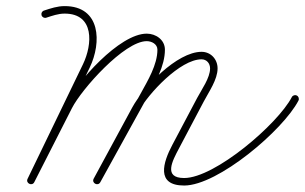

<svg xmlns="http://www.w3.org/2000/svg" viewBox="-20 -577 976 614"><path d="M128 -520.4C128 -520.4 128 -520.4 128 -520.4C147.2 -526.6 166.2 -533.5 186.7 -533.5C282.5 -533.5 276.1 -435.1 245.2 -371.2C186.2 -249.2 127.2 -127.2 68.2 -5.2C64.7 1.9 68.3 8.1 73.7 10.7C79 13.4 86.1 12.5 89.7 5.4C129.9 -73.5 170.1 -152.4 210.2 -231.4C241.2 -292.2 377.5 -445.4 449.2 -445.4C465.1 -445.4 483.4 -436 483.4 -418.1C483.4 -370.1 452.7 -319.4 430.2 -278.5C380 -187.6 329.8 -96.7 279.7 -5.8C275.8 1.2 279.2 7.6 284.5 10.4C289.8 13.3 296.9 12.7 300.7 5.7C341.8 -70.1 382.8 -145.9 423.9 -221.7C454.1 -277.5 556.2 -387.3 624.5 -387.3C641 -387.3 651.8 -374.3 651.8 -358.2C651.8 -327.8 624.9 -291.1 610.5 -263.8C584 -213.7 557.4 -163.5 530.9 -113.3C501.6 -57.9 477.6 16.3 568.9 16.3C677.2 16.3 885.4 -160.9 934.4 -255.2C937.4 -261.1 935.1 -268.4 929.3 -271.4C923.4 -274.5 916.1 -272.2 913.1 -266.3C913.1 -266.3 913.1 -266.3 913.1 -266.3C868.5 -180.5 667.4 -7.7 568.9 -7.7C501.3 -7.7 531.5 -62.9 552.2 -102.1C578.7 -152.3 605.2 -202.4 631.7 -252.6C648.2 -283.9 675.8 -322.6 675.8 -358.2C675.8 -387.5 654.3 -411.3 624.5 -411.3C546 -411.3 437.6 -297.5 402.8 -233.1C361.7 -157.3 320.7 -81.5 279.6 -5.7C275.8 1.3 279.2 7.7 284.4 10.5C289.7 13.4 296.8 12.8 300.7 5.8C350.9 -85.1 401 -176 451.2 -266.9C476 -311.9 507.4 -365.3 507.4 -418.1C507.4 -449.6 478.6 -469.4 449.2 -469.4C361.8 -469.4 225.8 -314.9 188.9 -242.3C148.7 -163.3 108.5 -84.4 68.3 -5.4C64.7 1.6 68.4 7.8 73.8 10.5C79.2 13.2 86.4 12.4 89.8 5.2C148.8 -116.8 207.8 -238.7 266.8 -360.7C305.7 -441.1 302.4 -557.5 186.7 -557.5C163.5 -557.5 142.3 -550.3 120.6 -543.2C114.3 -541.2 110.9 -534.4 112.9 -528.1C114.9 -521.8 121.7 -518.4 128 -520.4Z"/></svg>

Font: FRB American Cursive Guidelines Arrows Light
Style: Italic
Weight: 300
Italic angle: -25°
Version: Version 2.0;Modular Font Editor K font №1